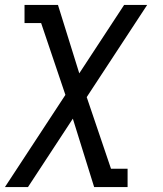

<svg xmlns="http://www.w3.org/2000/svg" viewBox="-38 -540 658 775"><path d="M-18 215 226 -157 128 -447H61V-520H196L282 -244L463 -520H556L312 -148L410 141H477V215H342L256 -61L75 215Z"/></svg>

Font: Iosevka Etoile Oblique
Style: Regular
Weight: 400
Italic angle: -9°
Designer: Belleve Invis
Foundry: Belleve Invis
Version: Version 15.5.2; ttfautohint (v1.8.4)